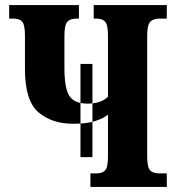

<svg xmlns="http://www.w3.org/2000/svg" viewBox="-20 -734 693 754"><path d="M296 -117V-483H343V-117ZM335 0H635V-53H606Q581 -53 569.5 -65Q558 -77 558 -120V-593Q558 -636 570 -648.5Q582 -661 606 -661H635V-714H348V-661H358Q382 -661 393 -648.5Q404 -636 404 -593V-354Q376 -327 324 -327Q273 -327 253 -356.5Q233 -386 233 -468V-593Q233 -636 244.5 -648.5Q256 -661 281 -661H290V-714H16V-661H33Q57 -661 67.5 -648.5Q78 -636 78 -594V-463Q78 -338 131 -293Q184 -248 267 -248Q322 -248 355 -259Q388 -270 404 -284V-120Q404 -77 393 -65Q382 -53 358 -53H335Z"/></svg>

Font: Noto Serif ExtraCondensed Extra
Style: Regular
Weight: 800
Width: 3
Designer: Monotype Design Team
Foundry: Monotype Imaging Inc.
Version: Version 1.002